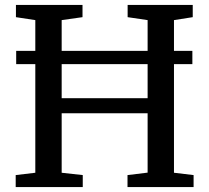

<svg xmlns="http://www.w3.org/2000/svg" viewBox="-20 -763 854 783"><path d="M124 -58.5V-681L45 -693V-743H316.5V-693L231.5 -681V-362.5H582V-681L500.5 -693V-743H766V-693L689.5 -681V-58.5L769.5 -49V0H500V-49L582 -59V-301H231.5V-58.5L317.5 -49V0H44V-49ZM764.5 -555.5V-501.5H46V-555.5Z"/></svg>

Font: Merriweather 20pt
Style: Regular
Weight: 400
Version: Version 2.100